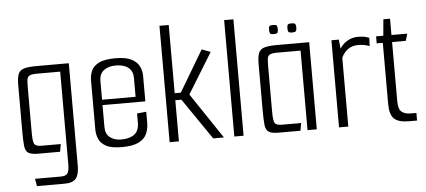

<svg xmlns="http://www.w3.org/2000/svg" viewBox="-52 -743 2291 1032"><g transform="rotate(-5 1093.0 -227.5)"><path d="M108 173 101 133H240Q269 133 277.5 118.5Q286 104 286 72V-429H159Q130 -429 119 -422Q108 -415 106.5 -398.5Q105 -382 105 -353V-115Q105 -69 112.5 -55Q120 -41 152 -41H255L248 0H128Q92 0 76.5 -10.5Q61 -21 58 -48Q55 -75 55 -127V-377Q55 -416 63 -436Q71 -456 94 -463Q117 -470 162 -470H336V84Q336 130 319 151.5Q302 173 257 173Z M581 4Q524 4 495.5 -12Q467 -28 457 -52.5Q447 -77 447 -103V-368Q447 -394 457 -418.5Q467 -443 497.5 -459Q528 -475 588 -475Q644 -475 674.5 -459Q705 -443 716.5 -418.5Q728 -394 728 -368V-230H497V-112Q497 -74 521 -55.5Q545 -37 581 -37Q627 -37 652.5 -56.5Q678 -76 678 -119V-169L728 -174V-115Q728 -83 716.5 -56Q705 -29 673 -12.5Q641 4 581 4ZM497 -360V-259H678V-360Q678 -398 653.5 -417Q629 -436 587 -436Q546 -436 521.5 -417Q497 -398 497 -360Z M839 0V-628H889V-260H922L1054 -482L1101 -464L967 -246L1132 0H1074L922 -222H889V0Z M1188 -628H1238V0H1188Z M1425 0Q1389 0 1373.5 -10.5Q1358 -21 1355 -48Q1352 -75 1352 -127V-377Q1352 -416 1360 -436Q1368 -456 1391 -463Q1414 -470 1459 -470H1633V0H1583V-429H1456Q1427 -429 1416 -422Q1405 -415 1403.5 -398.5Q1402 -382 1402 -353V-115Q1402 -69 1409.5 -55Q1417 -41 1449 -41H1552L1545 0ZM1546 -530Q1529 -530 1526 -536.5Q1523 -543 1523 -554Q1523 -568 1526 -573.5Q1529 -579 1546 -579Q1564 -579 1567.5 -573.5Q1571 -568 1571 -554Q1571 -543 1567.5 -536.5Q1564 -530 1546 -530ZM1447 -530Q1430 -530 1427 -536.5Q1424 -543 1424 -554Q1424 -568 1427 -573.5Q1430 -579 1447 -579Q1465 -579 1468 -573.5Q1471 -568 1471 -554Q1471 -543 1468 -536.5Q1465 -530 1447 -530Z M1753 0V-470H1793L1798 -421Q1815 -447 1840.5 -461.5Q1866 -476 1896 -476Q1920 -476 1933 -473Q1946 -470 1957 -465L1955 -421Q1942 -426 1928 -429Q1914 -432 1893 -432Q1861 -432 1838 -415Q1815 -398 1803 -371V0Z M2131 0Q2074 0 2050.5 -22.5Q2027 -45 2027 -102V-432H1994V-470H2033L2041 -558H2077V-470H2162L2151 -432H2077V-113Q2077 -70 2094.5 -55.5Q2112 -41 2145 -41H2174V0Z"/></g></svg>

Font: Smooch Sans
Style: Regular
Weight: 400
Designer: Robert E. Leuschke
Foundry: Robert E. Leuschke
Version: Version 1.010; ttfautohint (v1.8.3)